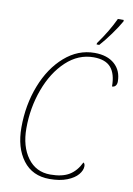

<svg xmlns="http://www.w3.org/2000/svg" viewBox="-101 -993 737 1066"><g transform="rotate(10 267.5 -460.5)"><path d="M52 -245Q52 -372 94.5 -481.5Q137 -591 212.5 -657Q288 -723 381 -723Q453 -723 494 -686.5Q535 -650 535 -588Q535 -574 528 -565Q521 -556 508 -556Q508 -627 477.5 -662.5Q447 -698 380 -698Q294 -698 225.5 -634Q157 -570 118.5 -465.5Q80 -361 80 -245Q80 -143 127 -79Q174 -15 255 -15Q322 -15 361.5 -39Q401 -63 425 -113Q434 -108 434 -93Q434 -70 414 -46Q394 -22 353.5 -6Q313 10 255 10Q158 10 105 -60.5Q52 -131 52 -245ZM384 -779Q441 -858 475 -931H508V-923Q489 -889 457.5 -845.5Q426 -802 398 -771H383Z"/></g></svg>

Font: Noto Serif NarrowThin
Style: Italic
Weight: 250
Width: 4
Italic angle: -12°
Designer: Monotype Design Team
Foundry: Monotype Imaging Inc.
Version: Version 1.001